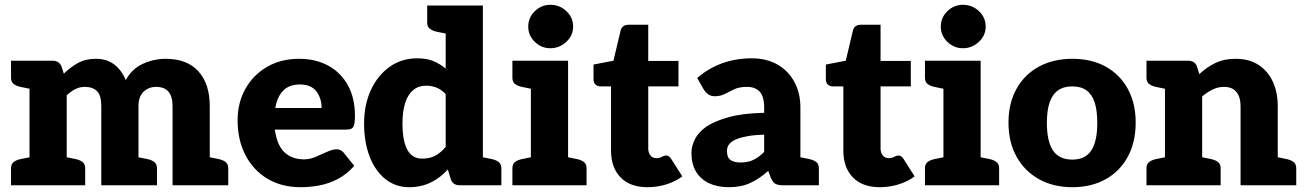

<svg xmlns="http://www.w3.org/2000/svg" viewBox="-20 -772 5441 800"><path d="M103 0V-519H199Q228 -519 237 -493L246 -465Q272 -491 304 -509Q336 -527 379 -527Q426 -527 457 -502.5Q488 -478 504 -438Q529 -485 575 -506Q621 -527 670 -527Q760 -527 807 -474.5Q854 -422 854 -330V0H699V-330Q699 -370 682 -390Q665 -410 630 -410Q599 -410 578 -389.5Q557 -369 557 -330V0H402V-330Q402 -374 384.5 -392Q367 -410 333 -410Q312 -410 293.5 -400.5Q275 -391 258 -375V0ZM26 0V-71Q26 -88 36.5 -96.5Q47 -105 65 -109L109 -118L123 0ZM238 0 252 -118 296 -109Q314 -105 324.5 -96.5Q335 -88 335 -71V0ZM537 0 551 -118 595 -109Q613 -105 623.5 -96.5Q634 -88 634 -71V0ZM123 -519 109 -401 65 -410Q47 -414 36.5 -422.5Q26 -431 26 -448V-519ZM834 0 848 -118 892 -109Q910 -105 920.5 -96.5Q931 -88 931 -71V0Z M1233 8Q1153 8 1094 -27.5Q1035 -63 1002.5 -126Q970 -189 970 -271Q970 -343 1002 -401Q1034 -459 1092 -493Q1150 -527 1226 -527Q1296 -527 1348.5 -498Q1401 -469 1430 -416Q1459 -363 1459 -289Q1459 -258 1453 -245Q1447 -232 1424 -232H1125Q1125 -229 1125.5 -226.5Q1126 -224 1127 -221Q1137 -162 1168 -135Q1199 -108 1247 -108Q1271 -108 1295.5 -118.5Q1320 -129 1343 -139.5Q1366 -150 1383 -150Q1399 -150 1411 -137L1456 -81Q1425 -46 1388 -26.5Q1351 -7 1311.5 0.5Q1272 8 1233 8ZM1127 -322H1320Q1320 -362 1298.5 -391Q1277 -420 1229 -420Q1185 -420 1160 -394.5Q1135 -369 1127 -322Z M1685 8Q1628 8 1585.5 -26Q1543 -60 1520 -120Q1497 -180 1497 -258Q1497 -334 1524.5 -395Q1552 -456 1602 -492.5Q1652 -529 1719 -529Q1759 -529 1787 -517Q1815 -505 1837 -486V-749H1992V0H1896Q1866 0 1858 -26L1846 -66Q1816 -32 1775.5 -12Q1735 8 1685 8ZM1739 -111Q1772 -111 1795 -124Q1818 -137 1837 -160V-380Q1819 -399 1799 -407Q1779 -415 1756 -415Q1724 -415 1702 -397Q1680 -379 1668.5 -344Q1657 -309 1657 -258Q1657 -186 1677 -148.5Q1697 -111 1739 -111ZM1857 -749 1843 -631 1799 -640Q1781 -644 1770.5 -652.5Q1760 -661 1760 -678V-749ZM1972 0 1986 -118 2030 -109Q2048 -105 2058.5 -96.5Q2069 -88 2069 -71V0Z M2192 0V-519H2347V0ZM2115 0V-71Q2115 -88 2125.5 -96.5Q2136 -105 2154 -109L2198 -118L2212 0ZM2327 0 2341 -118 2385 -109Q2403 -105 2413.5 -96.5Q2424 -88 2424 -71V0ZM2212 -519 2198 -401 2154 -410Q2136 -414 2125.5 -422.5Q2115 -431 2115 -448V-519ZM2273 -571Q2236 -571 2208.5 -597.5Q2181 -624 2181 -661Q2181 -699 2208.5 -725.5Q2236 -752 2273 -752Q2312 -752 2340 -725.5Q2368 -699 2368 -661Q2368 -624 2339.5 -597.5Q2311 -571 2273 -571Z M2678 8Q2605 8 2565.5 -33Q2526 -74 2526 -144V-412H2482Q2470 -412 2461.5 -419.5Q2453 -427 2453 -442V-503L2536 -519L2566 -645Q2572 -669 2600 -669H2681V-518H2807V-412H2681V-154Q2681 -136 2690 -124.5Q2699 -113 2715 -113Q2726 -113 2732.5 -116Q2739 -119 2744 -121.5Q2749 -124 2756 -124Q2767 -124 2776 -111L2823 -37Q2793 -15 2755.5 -3.5Q2718 8 2678 8Z M3017 8Q2970 8 2934.5 -8.5Q2899 -25 2880 -57Q2861 -89 2861 -135Q2861 -163 2875.5 -192Q2890 -221 2924 -245Q2959 -268 3017 -284Q3075 -300 3164 -302V-324Q3164 -370 3145.5 -390Q3127 -410 3092 -410Q3060 -410 3039 -400Q3018 -390 3000 -380.5Q2982 -371 2958 -371Q2942 -371 2931 -379Q2920 -387 2913 -398L2885 -447Q2932 -488 2989.5 -508.5Q3047 -529 3112 -529Q3174 -529 3219.5 -503Q3265 -477 3290 -430.5Q3315 -384 3315 -324V0H3244Q3222 0 3211 -6Q3200 -12 3192 -31L3181 -60Q3144 -27 3106 -9.5Q3068 8 3017 8ZM3066 -95Q3096 -95 3118.5 -105.5Q3141 -116 3164 -139V-211Q3126 -210 3097 -205Q3068 -200 3048.5 -192Q3029 -184 3019 -172Q3009 -160 3009 -143Q3009 -116 3023.5 -105.5Q3038 -95 3066 -95ZM3295 0 3309 -118 3353 -109Q3371 -105 3381.5 -96.5Q3392 -88 3392 -71V0Z M3646 8Q3573 8 3533.5 -33Q3494 -74 3494 -144V-412H3450Q3438 -412 3429.5 -419.5Q3421 -427 3421 -442V-503L3504 -519L3534 -645Q3540 -669 3568 -669H3649V-518H3775V-412H3649V-154Q3649 -136 3658 -124.5Q3667 -113 3683 -113Q3694 -113 3700.5 -116Q3707 -119 3712 -121.5Q3717 -124 3724 -124Q3735 -124 3744 -111L3791 -37Q3761 -15 3723.5 -3.5Q3686 8 3646 8Z M3911 0V-519H4066V0ZM3834 0V-71Q3834 -88 3844.5 -96.5Q3855 -105 3873 -109L3917 -118L3931 0ZM4046 0 4060 -118 4104 -109Q4122 -105 4132.5 -96.5Q4143 -88 4143 -71V0ZM3931 -519 3917 -401 3873 -410Q3855 -414 3844.5 -422.5Q3834 -431 3834 -448V-519ZM3992 -571Q3955 -571 3927.5 -597.5Q3900 -624 3900 -661Q3900 -699 3927.5 -725.5Q3955 -752 3992 -752Q4031 -752 4059 -725.5Q4087 -699 4087 -661Q4087 -624 4058.5 -597.5Q4030 -571 3992 -571Z M4448 -527Q4528 -527 4587 -494.5Q4646 -462 4679 -402Q4712 -342 4712 -261Q4712 -180 4679.5 -119.5Q4647 -59 4587.5 -25.5Q4528 8 4448 8Q4369 8 4309 -25.5Q4249 -59 4215.5 -119.5Q4182 -180 4182 -261Q4182 -342 4215.5 -402Q4249 -462 4309 -494.5Q4369 -527 4448 -527ZM4448 -107Q4502 -107 4527 -145Q4552 -183 4552 -260Q4552 -312 4541 -345.5Q4530 -379 4507 -395.5Q4484 -412 4448 -412Q4412 -412 4388.5 -395.5Q4365 -379 4353.5 -345.5Q4342 -312 4342 -260Q4342 -183 4367.5 -145Q4393 -107 4448 -107Z M4834 0V-519H4930Q4960 -519 4968 -493L4977 -463Q5008 -492 5044 -509.5Q5080 -527 5128 -527Q5185 -527 5224 -501.5Q5263 -476 5283.5 -431.5Q5304 -387 5304 -330V0H5149V-330Q5149 -368 5131.5 -389Q5114 -410 5080 -410Q5055 -410 5032.5 -399Q5010 -388 4989 -370V0ZM4757 0V-71Q4757 -88 4767.5 -96.5Q4778 -105 4796 -109L4840 -118L4854 0ZM4969 0 4983 -118 5027 -109Q5045 -105 5055.5 -96.5Q5066 -88 5066 -71V0ZM5284 0 5298 -118 5342 -109Q5360 -105 5370.5 -96.5Q5381 -88 5381 -71V0ZM4854 -519 4840 -401 4796 -410Q4778 -414 4767.5 -422.5Q4757 -431 4757 -448V-519Z"/></svg>

Font: Aleo Black
Style: Regular
Weight: 900
Designer: Alessio Laiso
Foundry: Alessio Laiso
Version: Version 2.001;gftools[0.9.29]